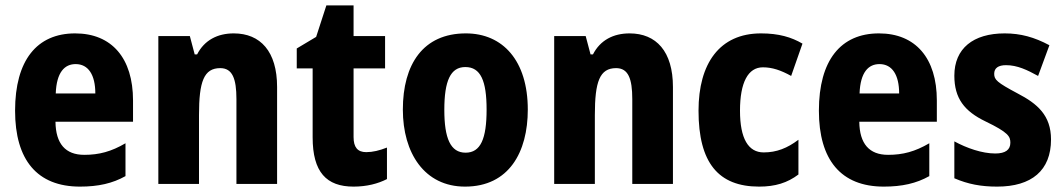

<svg xmlns="http://www.w3.org/2000/svg" viewBox="-20 -776 3951 713"><path d="M259 -652C117 -652 36 -552 36 -365C36 -182 118 -83 277 -83C345 -83 398 -95 446 -122V-244C393 -213 348 -201 293 -201C223 -201 187 -242 186 -324H474V-403C474 -560 395 -652 259 -652ZM261 -538C308 -538 334 -498 334 -429H187C190 -508 220 -538 261 -538Z M848 -652C788 -652 739 -627 712 -574H703L685 -642H568V-93H719V-349C719 -473 737 -523 798 -523C843 -523 858 -484 858 -408V-93H1009V-453C1009 -585 947 -652 848 -652Z M1340 -211C1308 -211 1293 -229 1293 -267V-522H1410V-642H1293V-756H1192L1154 -639L1082 -596V-522H1141V-266C1141 -137 1192 -83 1293 -83C1342 -83 1384 -94 1417 -111V-228C1389 -217 1364 -211 1340 -211Z M1940 -369C1940 -551 1847 -652 1710 -652C1551 -652 1476 -537 1476 -369C1476 -208 1556 -83 1707 -83C1870 -83 1940 -211 1940 -369ZM1630 -368C1630 -476 1653 -527 1708 -527C1765 -527 1787 -476 1787 -369C1787 -261 1765 -209 1709 -209C1653 -209 1630 -262 1630 -368Z M2318 -652C2258 -652 2209 -627 2182 -574H2173L2155 -642H2038V-93H2189V-349C2189 -473 2207 -523 2268 -523C2313 -523 2328 -484 2328 -408V-93H2479V-453C2479 -585 2417 -652 2318 -652Z M2799 -83C2859 -83 2904 -97 2945 -128V-257C2904 -226 2864 -210 2816 -210C2759 -210 2728 -261 2728 -365C2728 -470 2758 -526 2813 -526C2848 -526 2880 -515 2918 -494L2960 -614C2919 -638 2872 -652 2806 -652C2652 -652 2574 -540 2574 -365C2574 -171 2648 -83 2799 -83Z M3244 -652C3102 -652 3021 -552 3021 -365C3021 -182 3103 -83 3262 -83C3330 -83 3383 -95 3431 -122V-244C3378 -213 3333 -201 3278 -201C3208 -201 3172 -242 3171 -324H3459V-403C3459 -560 3380 -652 3244 -652ZM3246 -538C3293 -538 3319 -498 3319 -429H3172C3175 -508 3205 -538 3246 -538Z M3883 -258C3883 -348 3832 -391 3759 -429C3682 -470 3672 -480 3672 -502C3672 -523 3687 -534 3716 -534C3758 -534 3795 -516 3835 -494L3877 -608C3821 -638 3770 -652 3711 -652C3594 -652 3524 -596 3524 -495C3524 -411 3561 -363 3640 -325C3725 -284 3732 -269 3732 -246C3732 -220 3714 -206 3676 -206C3627 -206 3570 -226 3524 -251V-114C3575 -92 3623 -83 3683 -83C3811 -83 3883 -143 3883 -258Z"/></svg>

Font: Noto Sans Kannada UI Condensed ExtraBold
Style: Regular
Weight: 800
Width: 3
Designer: Jelle Bosma - Monotype Design Team
Foundry: Monotype Imaging Inc.
Version: Version 2.005